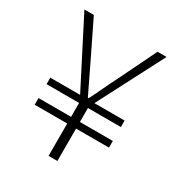

<svg xmlns="http://www.w3.org/2000/svg" viewBox="-155 -743 789 848"><g transform="rotate(30 239.5 -319.5)"><path d="M216 0V-165H50V-199H216V-270H50V-303H202L30 -639H78L172 -446Q188 -413 204 -379.5Q220 -346 238 -309H242Q261 -346 276.5 -379.5Q292 -413 309 -446L403 -639H449L275 -303H429V-270H261V-199H429V-165H261V0Z"/></g></svg>

Font: hySource Sans Pro Light
Style: Regular
Weight: 300
Designer: Paul D. Hunt
Foundry: Adobe Systems Incorporated
Version: Version 2.021;PS 2.000;hotconv 1.0.86;makeotf.lib2.5.63406